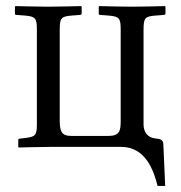

<svg xmlns="http://www.w3.org/2000/svg" viewBox="-20 -482 594 630"><path d="M143 0H378C458 0 485 79 497 128H522L516 -8C516 -27 501 -26 488 -28C464 -31 451 -49 451 -74V-384C451 -424 456 -428 491 -431L517 -433C521 -433 523 -435 523 -438V-460L521 -462C521 -462 443 -460 413 -460C383 -460 306 -462 306 -462L304 -460V-437C304 -434 306 -433 310 -433L336 -431C372 -428 376 -422 376 -384V-85C376 -54 373 -36 336 -36H216C188 -36 176 -43 176 -85V-384C176 -424 181 -428 216 -431L242 -433C246 -433 248 -435 248 -438V-460L246 -462C246 -462 168 -460 138 -460C108 -460 31 -462 31 -462L29 -460V-437C29 -434 31 -433 35 -433L61 -431C97 -428 101 -422 101 -384V-73C101 -37 95 -33 61 -29L45 -27C41 -27 40 -25 40 -22V0L41 2C41 2 113 0 143 0Z"/></svg>

Font: Linux Libertine O C
Style: Regular
Weight: 400
Designer: Philipp H. Poll
Foundry: Philipp H. Poll
Version: Version 4.0.3